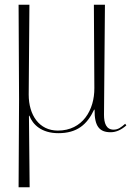

<svg xmlns="http://www.w3.org/2000/svg" viewBox="-20 -556 578 816"><path d="M59 240H106L103 -64H105C119 -27 156 10 228 10C307 10 350 -26 380 -90H382C381 -19 403 6 450 6C474 6 495 -4 517 -23L512 -30C495 -15 482 -5 463 -5C431 -5 422 -33 422 -68L426 -536H379L381 -182C382 -89 331 -1 226 -1C147 -1 102 -66 102 -154L105 -536H59L61 -134Z"/></svg>

Font: Noto Serif Display ExtraLight
Style: Regular
Weight: 200
Designer: Monotype Design Team
Foundry: Monotype Imaging Inc.
Version: Version 2.009